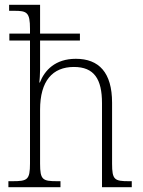

<svg xmlns="http://www.w3.org/2000/svg" viewBox="-20 -780 594 800"><path d="M15 0H232V-25H219C158 -25 147 -30 147 -98V-323C147 -443 199 -501 288 -501C372 -501 405 -451 405 -350V0H529V-25H517C457 -25 447 -31 447 -98V-352C447 -478 392 -535 296 -535C210 -535 166 -487 146 -436H144C145 -447 147 -470 147 -489V-611H313V-640H147V-760H18V-735H39C92 -735 105 -729 105 -660V-640H19V-611H105V-99C105 -30 94 -25 31 -25H15Z"/></svg>

Font: Noto Serif Thai SemiCondensed ExtraLight
Style: Regular
Weight: 200
Width: 4
Designer: Monotype Design Team
Foundry: Monotype Imaging Inc.
Version: Version 2.002